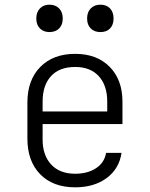

<svg xmlns="http://www.w3.org/2000/svg" viewBox="-20 -790 640 820"><path d="M301 10Q206 10 151.5 -46Q97 -102 97 -198V-352Q97 -448 152 -504Q207 -560 301 -560Q394 -560 448.5 -504.5Q503 -449 503 -356V-260H162V-194Q162 -127 198.5 -87.5Q235 -48 301 -48Q354 -48 390 -71.5Q426 -95 433 -137H499Q489 -69 435.5 -29.5Q382 10 301 10ZM162 -314H438V-356Q438 -425 402 -464.5Q366 -504 301 -504Q234 -504 198 -465Q162 -426 162 -356ZM409 -653Q383 -653 367.5 -668.5Q352 -684 352 -711Q352 -738 367.5 -754Q383 -770 409 -770Q435 -770 450 -754Q465 -738 465 -711Q465 -684 450 -668.5Q435 -653 409 -653ZM191 -653Q166 -653 150.5 -668.5Q135 -684 135 -711Q135 -738 150.5 -754Q166 -770 191 -770Q217 -770 232.5 -754Q248 -738 248 -711Q248 -684 232.5 -668.5Q217 -653 191 -653Z"/></svg>

Font: JetBrains Mono NL ExtraLight
Style: Regular
Weight: 200
Designer: Philipp Nurullin, Konstantin Bulenkov
Foundry: JetBrains
Version: Version 2.304; ttfautohint (v1.8.4.7-5d5b)